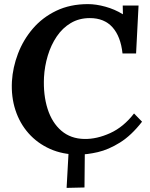

<svg xmlns="http://www.w3.org/2000/svg" viewBox="-20 -736 730 934"><path d="M304 178 316 -39H393L391 176ZM408 -716Q447 -716 492.5 -703.5Q538 -691 577 -667H578L577 -709H654L642 -476H576Q567 -559 527 -603.5Q487 -648 417 -648Q365 -648 324.5 -624Q284 -600 256 -558.5Q228 -517 212.5 -465.5Q197 -414 194 -360Q190 -274 211.5 -206.5Q233 -139 278.5 -100Q324 -61 391 -60Q451 -59 516 -88.5Q581 -118 632 -184L671 -144Q619 -77 563.5 -42.5Q508 -8 456 4Q404 16 362 16Q285 16 223.5 -11.5Q162 -39 119 -87.5Q76 -136 55 -200.5Q34 -265 38 -340Q42 -408 67.5 -475Q93 -542 139.5 -596.5Q186 -651 253.5 -683.5Q321 -716 408 -716Z"/></svg>

Font: Lora
Style: Italic
Weight: 400
Italic angle: -3°
Designer: Olga Karpushina, Alexei Vanyashin (Cyrillic)
Foundry: Cyreal
Version: Version 3.008